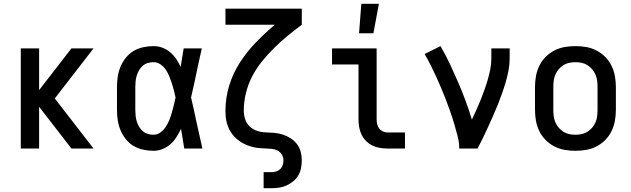

<svg xmlns="http://www.w3.org/2000/svg" viewBox="-20 -786 3340 1016"><path d="M90 0V-530H187V-309L358 -530H475L270 -265L475 0H358L187 -221V0Z M793 12Q765 12 737.5 6Q710 0 686.5 -14Q663 -28 645.5 -50Q628 -72 617.5 -97.5Q607 -123 603 -150Q599 -177 599 -205V-325Q599 -353 603 -380Q607 -407 617.5 -432.5Q628 -458 645.5 -480Q663 -502 686.5 -516Q710 -530 737.5 -536Q765 -542 793 -542Q817 -542 839.5 -533.5Q862 -525 880.5 -509.5Q899 -494 912.5 -474Q926 -454 936 -432Q940 -457 944 -481.5Q948 -506 952 -530H1048Q1039 -491 1030.5 -452Q1022 -413 1014 -374V-373Q1008 -347 1002.5 -321Q997 -295 991 -270Q998 -242 1004 -214Q1010 -186 1016 -158V-157Q1025 -118 1033.5 -78.5Q1042 -39 1051 0H955Q951 -26 946.5 -52Q942 -78 938 -104Q927 -82 914 -61Q901 -40 882.5 -23.5Q864 -7 840.5 2.5Q817 12 793 12ZM793 -73Q813 -73 830 -86Q847 -99 858 -116Q869 -133 876.5 -152Q884 -171 889.5 -190.5Q895 -210 900 -230Q905 -250 909 -270Q905 -289 900 -308.5Q895 -328 889 -346.5Q883 -365 875.5 -383Q868 -401 857 -417.5Q846 -434 829 -445.5Q812 -457 793 -457Q777 -457 762 -452.5Q747 -448 735.5 -438Q724 -428 716 -414.5Q708 -401 703.5 -386Q699 -371 697.5 -355.5Q696 -340 696 -325V-205Q696 -190 697.5 -174.5Q699 -159 703.5 -144Q708 -129 716 -115.5Q724 -102 735.5 -92Q747 -82 762 -77.5Q777 -73 793 -73Z M1375 210V125H1415Q1428 125 1440.5 121.5Q1453 118 1462.5 109Q1472 100 1476 87.5Q1480 75 1480 62Q1480 46 1471 31.5Q1462 17 1447.5 10Q1433 3 1416.5 1.5Q1400 0 1383.5 -0.5Q1367 -1 1350.5 -2.5Q1334 -4 1318 -8Q1302 -12 1287 -18Q1272 -24 1258 -32.5Q1244 -41 1231.5 -52Q1219 -63 1209 -76Q1199 -89 1192 -104Q1185 -119 1180.5 -135Q1176 -151 1174.5 -167Q1173 -183 1173 -200Q1173 -268 1193 -333.5Q1213 -399 1250 -456Q1287 -513 1334.5 -562Q1382 -611 1434 -655H1173V-740H1577V-655Q1539 -627 1502 -596.5Q1465 -566 1431 -532.5Q1397 -499 1367 -462Q1337 -425 1315 -383Q1293 -341 1281.5 -294Q1270 -247 1270 -200Q1270 -177 1277.5 -154.5Q1285 -132 1301.5 -116.5Q1318 -101 1340.5 -93.5Q1363 -86 1386 -85.5Q1409 -85 1431.5 -83Q1454 -81 1476 -74Q1498 -67 1517.5 -54.5Q1537 -42 1551 -24Q1565 -6 1571 16.5Q1577 39 1577 62Q1577 83 1573 103.5Q1569 124 1558.5 142Q1548 160 1531.5 173.5Q1515 187 1496 195.5Q1477 204 1456.5 207Q1436 210 1415 210Z M2123 0H2031Q2010 0 1989.5 -3.5Q1969 -7 1950.5 -16Q1932 -25 1917 -40Q1902 -55 1893 -74Q1884 -93 1880.5 -113.5Q1877 -134 1877 -155V-445H1737V-530H1973V-155Q1973 -142 1976 -129Q1979 -116 1986.5 -106Q1994 -96 2006 -90.5Q2018 -85 2031 -85H2123Z M1880 -610 1892 -766H1985L1956 -610Z M2410 0Q2410 -33 2401.5 -66Q2393 -99 2383.5 -131Q2374 -163 2363 -194.5Q2352 -226 2340 -257Q2328 -288 2315 -319Q2302 -350 2288 -380.5Q2274 -411 2259 -441Q2244 -471 2227 -500L2311 -542Q2338 -496 2360.5 -448Q2383 -400 2404 -351.5Q2425 -303 2443.5 -253Q2462 -203 2477 -153Q2489 -178 2501 -204.5Q2513 -231 2523.5 -257.5Q2534 -284 2543.5 -310.5Q2553 -337 2561 -364.5Q2569 -392 2574.5 -420Q2580 -448 2580 -477V-530H2677V-477Q2677 -445 2671 -413.5Q2665 -382 2656 -351.5Q2647 -321 2636.5 -291Q2626 -261 2614 -231.5Q2602 -202 2589 -172.5Q2576 -143 2563 -114.5Q2550 -86 2536 -57Q2522 -28 2507 0Z M3025 12Q2996 12 2967.5 7Q2939 2 2913 -11.5Q2887 -25 2866.5 -46Q2846 -67 2833.5 -93Q2821 -119 2816 -147.5Q2811 -176 2811 -205V-325Q2811 -354 2816 -382.5Q2821 -411 2833.5 -437Q2846 -463 2866.5 -484Q2887 -505 2913 -518.5Q2939 -532 2967.5 -537Q2996 -542 3025 -542Q3054 -542 3082.5 -537Q3111 -532 3137 -518.5Q3163 -505 3183.5 -484Q3204 -463 3216.5 -437Q3229 -411 3234 -382.5Q3239 -354 3239 -325V-205Q3239 -176 3234 -147.5Q3229 -119 3216.5 -93Q3204 -67 3183.5 -46Q3163 -25 3137 -11.5Q3111 2 3082.5 7Q3054 12 3025 12ZM3025 -73Q3042 -73 3058.5 -76.5Q3075 -80 3089 -89Q3103 -98 3114 -111Q3125 -124 3131.5 -139.5Q3138 -155 3140 -171.5Q3142 -188 3142 -205V-325Q3142 -342 3140 -358.5Q3138 -375 3131.5 -390.5Q3125 -406 3114 -419Q3103 -432 3089 -441Q3075 -450 3058.5 -453.5Q3042 -457 3025 -457Q3008 -457 2991.5 -453.5Q2975 -450 2961 -441Q2947 -432 2936 -419Q2925 -406 2918.5 -390.5Q2912 -375 2910 -358.5Q2908 -342 2908 -325V-205Q2908 -188 2910 -171.5Q2912 -155 2918.5 -139.5Q2925 -124 2936 -111Q2947 -98 2961 -89Q2975 -80 2991.5 -76.5Q3008 -73 3025 -73Z"/></svg>

Font: Lode Dark
Style: Bold
Weight: 700
Monospace: yes
Designer: Belleve Invis
Foundry: Belleve Invis
Version: Version 29.2.0; ttfautohint (v1.8.3)